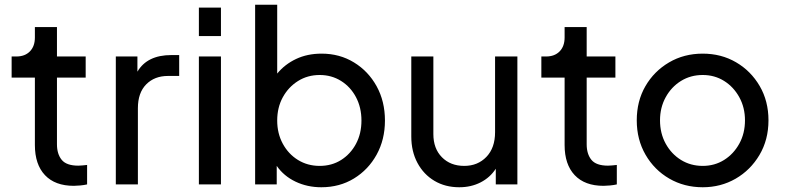

<svg xmlns="http://www.w3.org/2000/svg" viewBox="-20 -777 3307 809"><path d="M291 6Q212 6 169.5 -39Q127 -84 127 -166V-450H29V-539H49Q85 -539 106 -560.5Q127 -582 127 -619V-663H220V-539H341V-450H220V-169Q220 -128 240 -103.5Q260 -79 310 -79Q317 -79 327.5 -80Q338 -81 347 -82V0Q334 3 318 4.5Q302 6 291 6Z M468 0V-539H559V-475Q600 -545 702 -545H735V-457H688Q631 -457 596 -421.5Q561 -386 561 -321V0Z M818 -625V-745H911V-625ZM818 0V-539H911V0Z M1334 12Q1275 12 1225.5 -11.5Q1176 -35 1146 -78V0H1055V-757H1148V-467Q1180 -506 1227.5 -528.5Q1275 -551 1335 -551Q1411 -551 1471.5 -514Q1532 -477 1567 -413.5Q1602 -350 1602 -269Q1602 -189 1567 -125.5Q1532 -62 1471.5 -25Q1411 12 1334 12ZM1327 -78Q1378 -78 1417.5 -103Q1457 -128 1480 -171Q1503 -214 1503 -269Q1503 -324 1480 -367.5Q1457 -411 1417 -436Q1377 -461 1327 -461Q1276 -461 1235.5 -435.5Q1195 -410 1171.5 -367Q1148 -324 1148 -269Q1148 -215 1171.5 -171.5Q1195 -128 1235.5 -103Q1276 -78 1327 -78Z M1915 12Q1856 12 1810.5 -15Q1765 -42 1739 -90.5Q1713 -139 1713 -202V-539H1806V-212Q1806 -151 1842 -114.5Q1878 -78 1936 -78Q1993 -78 2029.5 -116Q2066 -154 2066 -220V-539H2160V0H2069V-66Q2045 -29 2005 -8.5Q1965 12 1915 12Z M2523 6Q2444 6 2401.5 -39Q2359 -84 2359 -166V-450H2261V-539H2281Q2317 -539 2338 -560.5Q2359 -582 2359 -619V-663H2452V-539H2573V-450H2452V-169Q2452 -128 2472 -103.5Q2492 -79 2542 -79Q2549 -79 2559.5 -80Q2570 -81 2579 -82V0Q2566 3 2550 4.5Q2534 6 2523 6Z M2941 12Q2863 12 2800 -24.5Q2737 -61 2700 -125Q2663 -189 2663 -270Q2663 -351 2699.5 -414Q2736 -477 2799 -514Q2862 -551 2941 -551Q3019 -551 3081.5 -514.5Q3144 -478 3181 -414.5Q3218 -351 3218 -270Q3218 -188 3180 -124Q3142 -60 3079.5 -24Q3017 12 2941 12ZM2941 -78Q2991 -78 3031 -103Q3071 -128 3095 -171.5Q3119 -215 3119 -270Q3119 -324 3095 -367.5Q3071 -411 3031 -436Q2991 -461 2941 -461Q2890 -461 2849.5 -436Q2809 -411 2785 -367.5Q2761 -324 2761 -270Q2761 -215 2785 -171.5Q2809 -128 2849.5 -103Q2890 -78 2941 -78Z"/></svg>

Font: Pitagon Sans Text Medium
Style: Regular
Weight: 500
Designer: Travis Tran
Foundry: Pitagon
Version: Version 1.000; ttfautohint (v1.8.4.7-5d5b);gftools[0.9.26]